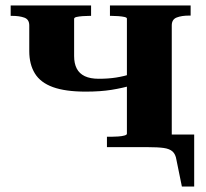

<svg xmlns="http://www.w3.org/2000/svg" viewBox="-20 -538 752 702"><path d="M444 -49V-470Q444 -474 435 -476Q426 -478 412.5 -479Q399 -480 387 -480H382V-518H677V-481H671Q644 -481 626 -474Q608 -467 608 -445V0H371V-38H387Q399 -38 412.5 -39Q426 -40 435 -42.5Q444 -45 444 -49ZM87 -351V-445Q87 -467 69 -473.5Q51 -480 24 -480H19V-518H313V-480H308Q295 -480 282 -479Q269 -478 260 -476Q251 -474 251 -469V-333Q251 -306 260.5 -287.5Q270 -269 290 -259.5Q310 -250 341 -250Q376 -250 404.5 -254.5Q433 -259 466 -269V-227Q428 -216 387.5 -209.5Q347 -203 293 -203Q219 -203 173.5 -219.5Q128 -236 107.5 -269.5Q87 -303 87 -351ZM458 0V-46H690V144H645L625 46Q622 26 611 16Q600 6 578.5 3Q557 0 520 0Z"/></svg>

Font: Roboto Serif 120pt Expanded SemiBold
Style: Regular
Weight: 600
Width: 7
Designer: Greg Gazdowicz
Foundry: Commercial Type
Version: Version 1.008